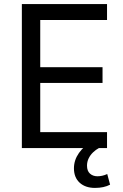

<svg xmlns="http://www.w3.org/2000/svg" viewBox="-20 -725 604 940"><path d="M87 0V-705H504V-627H177V-396H482V-319H177V-78H504V0ZM445 195Q398 195 370 169.5Q342 144 342 99Q342 59 366.5 24Q391 -11 434 -35L464 0Q449 8 435.5 21Q422 34 414 50.5Q406 67 406 86Q406 112 420.5 125Q435 138 457 138Q468 138 480 135.5Q492 133 505 127L519 179Q504 187 485.5 191Q467 195 445 195Z"/></svg>

Font: Nunito Sans 10pt SemiCondensed Medium
Style: Regular
Weight: 500
Width: 4
Designer: Vernon Adams
Foundry: Vernon Adams
Version: Version 3.101;gftools[0.9.27]